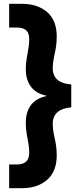

<svg xmlns="http://www.w3.org/2000/svg" viewBox="-20 -816 441 1005"><path d="M95 169H28V45H67Q101 45 117 29.5Q133 14 133 -17Q133 -42 128.5 -66Q124 -90 119.5 -116.5Q115 -143 115 -174Q115 -228 141 -264.5Q167 -301 223 -313V-315Q167 -327 141 -363.5Q115 -400 115 -453Q115 -483 119.5 -509.5Q124 -536 128.5 -561Q133 -586 133 -610Q133 -643 117 -657.5Q101 -672 67 -672H28V-796H95Q177 -796 227 -752.5Q277 -709 277 -625Q277 -592 272 -564Q267 -536 261.5 -510.5Q256 -485 256 -459Q256 -436 265.5 -417.5Q275 -399 296.5 -388Q318 -377 353 -374V-254Q318 -251 296.5 -239.5Q275 -228 265.5 -209.5Q256 -191 256 -169Q256 -141 261.5 -116Q267 -91 272 -63.5Q277 -36 277 -3Q277 81 227 125Q177 169 95 169Z"/></svg>

Font: DM Sans 9pt 36pt Black
Style: Regular
Weight: 900
Version: Version 4.004;gftools[0.9.30]